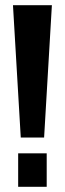

<svg xmlns="http://www.w3.org/2000/svg" viewBox="-20 -720 250 740"><path d="M60 -190 30 -700H180L150 -190ZM50 0V-129H160V0Z"/></svg>

Font: Vina Sans
Style: Regular
Weight: 400
Designer: Andree Nguyen
Foundry: Nguyen Type Foundry
Version: Version 1.002; ttfautohint (v1.8.4.7-5d5b);gftools[0.9.28]